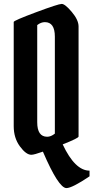

<svg xmlns="http://www.w3.org/2000/svg" viewBox="-20 -790 477 980"><path d="M50 -146V-678Q50 -685 164 -727.5Q278 -770 295 -770Q312 -770 346.5 -729Q381 -688 381 -655V-93Q381 -85 300 -53Q363 81 437 81V110Q348 170 319 170Q279 170 199 -16Q154 0 140 0Q113 0 81.5 -43Q50 -86 50 -146ZM221 -92Q240 -92 260 -108V-603Q260 -677 209 -677Q189 -677 170 -662V-166Q170 -92 221 -92Z"/></svg>

Font: Pirata One
Style: Regular
Weight: 400
Designer: Rodrigo Fuenzalida, Nicolas Massi
Foundry: Rodrigo Fuenzalida, Nicolas Massi
Version: Version 1.001